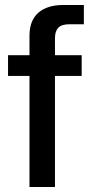

<svg xmlns="http://www.w3.org/2000/svg" viewBox="-20 -749 360 769"><path d="M98.1 0V-444.8H12.2V-527.8H98.1V-606Q98.1 -666.5 133.3 -697.8Q168.5 -729 233.9 -729H315.9V-651.9H258.8Q226.6 -651.9 213.4 -637.9Q200.2 -624 200.2 -596.2V-527.8H307.1V-444.8H200.2V0Z"/></svg>

Font: Lumene Sans Medium
Style: Regular
Weight: 500
Designer: Deni Anggara
Version: Version 1.003;Glyphs 3.1.2 (3151)